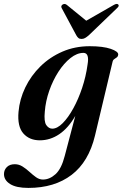

<svg xmlns="http://www.w3.org/2000/svg" viewBox="-76 -694 616 964"><path d="M401 -13.5Q369.5 118.5 283.5 184Q197.5 249.5 66.5 249.5Q5.5 249.5 -25.2 230Q-56 210.5 -56 180Q-56 159.5 -41.8 145Q-27.5 130.5 -1.5 130.5Q19 130.5 37.2 142Q55.5 153.5 72 168.8Q88.5 184 105 195.8Q121.5 207.5 139.5 207.5Q173 207.5 202.8 180.5Q232.5 153.5 249 89L302 -112Q267 -51 221.5 -20.2Q176 10.5 124 10.5Q71.5 10.5 41 -24.2Q10.5 -59 17 -132.5Q22.5 -196 51 -255Q79.5 -314 127 -360.8Q174.5 -407.5 237.5 -434.8Q300.5 -462 374.5 -462Q441 -462 479.8 -448.8Q518.5 -435.5 517.5 -420Q516.5 -410.5 510.5 -406Q504.5 -401.5 497.8 -397.2Q491 -393 489 -383ZM149 -134Q144 -83.5 156.5 -65.8Q169 -48 186.5 -48Q211.5 -48 239 -75.8Q266.5 -103.5 292 -149.8Q317.5 -196 336.5 -253Q355.5 -310 363.5 -369Q374 -428.5 343 -428.5Q310.5 -428.5 277.8 -402.5Q245 -376.5 217.2 -333.5Q189.5 -290.5 171.2 -238.2Q153 -186 149 -134ZM370 -517Q359.5 -508 351.2 -503.2Q343 -498.5 333.5 -498.5Q323.5 -498.5 317.8 -503.2Q312 -508 307 -517L234.5 -652Q227.5 -663.5 238 -671Q249.5 -678 260 -669L357 -590L495 -669Q511.5 -678.5 518 -671Q524.5 -664 510.5 -652Z"/></svg>

Font: Fraunces 72pt SemiBold
Style: Italic
Weight: 600
Italic angle: -16°
Version: Version 1.000;[b76b70a41]